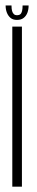

<svg xmlns="http://www.w3.org/2000/svg" viewBox="-20 -698 138 718"><path d="M26 0H62V-598.5H26ZM43.5 -623.5Q59 -623.5 68.5 -631Q78 -638.5 82.5 -650.5Q87 -662.5 87 -677.5H64.5Q64.5 -665 62.5 -656.8Q60.5 -648.5 56 -644.8Q51.5 -641 43.5 -641Q36.5 -641 32 -645Q27.5 -649 25.2 -656.8Q23 -664.5 23 -677.5H1Q1 -662.5 5.8 -650.5Q10.5 -638.5 19.5 -631Q28.5 -623.5 43.5 -623.5Z"/></svg>

Font: Anybody ExtraCondensed ExtraLight
Style: Regular
Weight: 250
Width: 2
Version: Version 1.113;gftools[0.9.25]